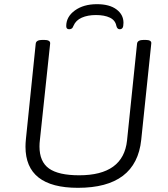

<svg xmlns="http://www.w3.org/2000/svg" viewBox="-20 -893 806 919"><path d="M353 6Q102 6 102 -191Q102 -207 104 -227L151 -684Q153 -702 183 -702H191Q222 -702 220 -684L171 -223Q170 -215 169.5 -207.5Q169 -200 169 -192Q169 -119 214.5 -86.5Q260 -54 359 -54Q570 -54 588 -220L636 -684Q638 -702 668 -702H676Q707 -702 704 -684L656 -224Q632 6 353 6ZM311 -753Q297 -753 297 -768Q297 -813 338.5 -843Q380 -873 444 -873Q504 -873 537.5 -848Q571 -823 571 -784Q571 -766 566.5 -759.5Q562 -753 553 -753Q541 -753 537 -769Q532 -796 506 -808.5Q480 -821 439 -821Q400 -821 371.5 -808.5Q343 -796 332 -770Q328 -759 322.5 -756Q317 -753 311 -753Z"/></svg>

Font: Asap Semi Expanded Semi Expanded Light
Style: Italic
Weight: 300
Width: 6
Italic angle: -6°
Designer: Pablo Cosgaya
Foundry: Omnibus-Type
Version: Version 3.001; ttfautohint (v1.8.4.7-5d5b)